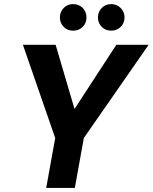

<svg xmlns="http://www.w3.org/2000/svg" viewBox="-20 -919 747 939"><path d="M206 0 250 -244 92 -700H252L351 -364L332 -367L549 -700H707L390 -244L346 0ZM337 -769Q310 -769 291.5 -787.5Q273 -806 273 -834Q273 -861 291.5 -880Q310 -899 337 -899Q366 -899 384.5 -880Q403 -861 403 -834Q403 -806 384.5 -787.5Q366 -769 337 -769ZM524 -769Q496 -769 477.5 -787.5Q459 -806 459 -834Q459 -861 477.5 -880Q496 -899 524 -899Q551 -899 570 -880Q589 -861 589 -834Q589 -806 570 -787.5Q551 -769 524 -769Z"/></svg>

Font: DM Sans 17pt ExtraBold
Style: Italic
Weight: 800
Italic angle: -10°
Version: Version 4.004;gftools[0.9.30]